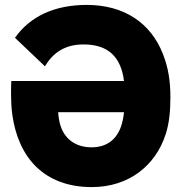

<svg xmlns="http://www.w3.org/2000/svg" viewBox="-20 -750 741 782"><path d="M644 -529C594 -658 484 -730 333 -730C202 -730 102 -683 41 -596L163 -480C196 -535 244 -569 320 -569C400 -569 445 -537 468 -485C476 -467 482 -446 485 -420H26C25 -404 25 -387 25 -368C25 -342 26 -313 30 -284C54 -108 160 12 354 12C502 12 613 -73 655 -204C669 -248 674 -295 674 -354C674 -422 665 -475 644 -529ZM474 -238C456 -183 416 -150 353 -150C286 -150 241 -186 225 -243C221 -257 218 -274 217 -293H485C483 -272 479 -254 474 -238Z"/></svg>

Font: Arthouse Owned Black
Style: Regular
Weight: 900
Designer: Jeremy Tribby
Foundry: Tribby Type
Version: Version 1.000;PS 001.000;hotconv 1.0.88;makeotf.lib2.5.64775